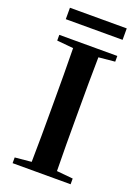

<svg xmlns="http://www.w3.org/2000/svg" viewBox="-167 -970 759 1042"><g transform="rotate(20 213.0 -449.5)"><path d="M49 -833H377V-899H49ZM45 -708 140 -699C142 -597 142 -496 142 -394V-346C142 -243 142 -141 140 -42L45 -33V0H380V-33L286 -42C284 -143 284 -245 284 -347V-394C284 -497 284 -599 286 -699L380 -708V-741H45Z"/></g></svg>

Font: Noto Serif JP
Style: Bold
Weight: 700
Designer: Ryoko NISHIZUKA 西塚涼子 (kana & ideographs); Frank Grießhammer (Latin, Greek & Cyrillic); Wenlong ZHANG 张文龙 (bopomofo); San
Foundry: Adobe
Version: Version 2.001;hotconv 1.1.0;makeotfexe 2.6.0